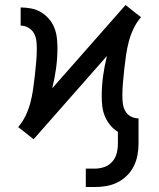

<svg xmlns="http://www.w3.org/2000/svg" viewBox="-20 -550 640 772"><path d="M325 202V128H361Q381 128 399.5 121.5Q418 115 431 100.5Q444 86 449 67Q454 48 454 29V-20Q436 -31 423 -47Q410 -63 402 -82Q394 -101 391.5 -121.5Q389 -142 389 -163Q389 -204 394.5 -244.5Q400 -285 410 -325L115 10L84 -15L53 -39Q71 -60 83 -85Q95 -110 102 -136.5Q109 -163 113 -190.5Q117 -218 120 -245.5Q123 -273 125.5 -300.5Q128 -328 128 -355Q128 -371 126 -387Q124 -403 116 -417Q108 -431 93.5 -439Q79 -447 63 -447V-520Q84 -520 105 -516Q126 -512 144 -501.5Q162 -491 176 -475Q190 -459 198 -439.5Q206 -420 208.5 -399Q211 -378 211 -357Q211 -316 205.5 -275.5Q200 -235 190 -195L485 -530L516 -505L547 -481Q529 -460 517 -435Q505 -410 498 -383.5Q491 -357 487 -329.5Q483 -302 480 -274.5Q477 -247 474.5 -219.5Q472 -192 472 -165Q472 -149 474 -133Q476 -117 484 -103Q492 -89 506.5 -81.5Q521 -74 537 -74V29Q537 52 532.5 75Q528 98 517.5 119Q507 140 490 156.5Q473 173 452 183.5Q431 194 408 198Q385 202 361 202Z"/></svg>

Font: Iosevka Fixed Extended
Style: Regular
Weight: 400
Width: 7
Monospace: yes
Designer: Belleve Invis
Foundry: Belleve Invis
Version: Version 24.1.1; ttfautohint (v1.8.4)